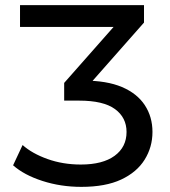

<svg xmlns="http://www.w3.org/2000/svg" viewBox="-20 -720 663 748"><path d="M297 8Q217 8 145.5 -15Q74 -38 31 -76L68 -155Q105 -122 165 -100.5Q225 -79 295 -79Q380 -79 426.5 -113Q473 -147 473 -206Q473 -262 428 -295Q383 -328 288 -328H230V-397L456 -653L465 -615H58V-700H541V-632L316 -377L273 -406H306Q396 -406 455 -381Q514 -356 544 -310.5Q574 -265 574 -206Q574 -147 543.5 -98Q513 -49 452 -20.5Q391 8 297 8Z"/></svg>

Font: MOST Montserrat Medium
Style: Regular
Weight: 500
Designer: Julieta Ulanovsky
Foundry: Julieta Ulanovsky
Version: Version 8.000;March 11, 2024;FontCreator 15.0.0.2926 64-bit